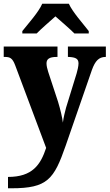

<svg xmlns="http://www.w3.org/2000/svg" viewBox="-22 -786 589 1032"><path d="M98 -619V-606H175C198 -630 247 -672 276 -698C304 -673 358 -627 378 -606H455V-619C426 -657 368 -721 348 -766H205C186 -721 128 -657 98 -619ZM21 165V226H40C233 226 268 178 331 -3L472 -410C490 -460 510 -479 544 -480H547V-536H343V-480H347C384 -478 400 -471 400 -445C400 -431 394 -405 390 -392L333 -207C327 -184 320 -158 316 -127C313 -153 303 -196 290 -239L237 -400C232 -416 228 -432 228 -445C228 -468 242 -480 283 -480H287V-536H-2V-480H3C32 -480 45 -474 60 -434L226 9C196 100 152 165 21 165Z"/></svg>

Font: Noto Serif Lao SemiCondensed ExtraBold
Style: Regular
Weight: 800
Width: 4
Designer: Monotype Design Team
Foundry: Monotype Imaging Inc.
Version: Version 2.003